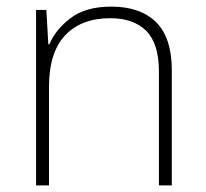

<svg xmlns="http://www.w3.org/2000/svg" viewBox="-20 -560 622 580"><path d="M316 -540Q404 -540 451.5 -493Q499 -446 499 -347V0H460V-345Q460 -428 422 -466.5Q384 -505 313 -505Q226 -505 177 -453.5Q128 -402 128 -297V0H89V-530H120L126 -426H129Q148 -471 193.5 -505.5Q239 -540 316 -540Z"/></svg>

Font: Noto Sans ExtraLight
Style: Regular
Weight: 200
Designer: Monotype Design Team
Foundry: Monotype Imaging Inc.
Version: Version 2.007